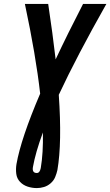

<svg xmlns="http://www.w3.org/2000/svg" viewBox="-20 -755 563 980"><path d="M168 205Q144 205 121 197.5Q98 190 82 173Q66 156 63 132Q60 108 64 83Q87 -48 185 -277Q163 -472 107 -735H226Q249 -582 264 -452Q325 -582 404 -735H523Q372 -468 280 -271Q297 -26 273 113Q269 131 261.5 149Q254 167 238.5 180.5Q223 194 204.5 199.5Q186 205 168 205ZM168 128Q183 128 188 103Q201 27 199 -79Q161 24 148 98Q143 128 168 128Z"/></svg>

Font: Iosevka SS08
Style: Bold Italic
Weight: 700
Italic angle: -10°
Monospace: yes
Designer: Belleve Invis
Foundry: Belleve Invis
Version: 2.1.0; ttfautohint (v1.8.2)